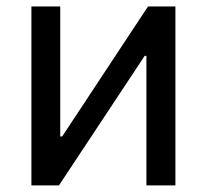

<svg xmlns="http://www.w3.org/2000/svg" viewBox="-20 -562 627 582"><path d="M511.7 0H423.8V-392.6H418.5L158.7 0H75.2V-542.5H162.6V-148.4H168.5L428.7 -542.5H511.7Z"/></svg>

Font: Inter 16pt
Style: Regular
Weight: 400
Version: Version 4.001;git-66647c0bb